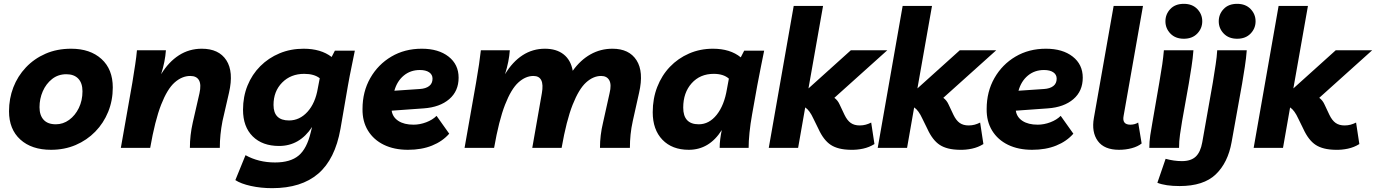

<svg xmlns="http://www.w3.org/2000/svg" viewBox="-20 -771 7174 1001"><path d="M351 -517Q450 -517 509 -463.5Q568 -410 568 -315Q568 -247 544 -188Q520 -129 476.5 -84.5Q433 -40 374.5 -15Q316 10 246 10Q145 10 86 -43.5Q27 -97 27 -191Q27 -257 49.5 -315.5Q72 -374 115 -419.5Q158 -465 217.5 -491Q277 -517 351 -517ZM271 -123Q309 -123 340.5 -146Q372 -169 391 -208Q410 -247 410 -295Q410 -338 388 -361Q366 -384 326 -384Q283 -384 251.5 -359Q220 -334 203 -295Q186 -256 186 -212Q186 -170 207.5 -146.5Q229 -123 271 -123Z M610 0 670 -340Q679 -397 685 -435.5Q691 -474 694 -509H845Q841 -450 820 -384Q859 -448 912.5 -482.5Q966 -517 1032 -517Q1121 -517 1160 -457Q1199 -397 1174 -288L1140 -140Q1133 -104 1129.5 -69.5Q1126 -35 1126 0H970Q970 -66 985 -132L1020 -285Q1030 -330 1017.5 -352.5Q1005 -375 972 -375Q929 -375 890.5 -341Q852 -307 820 -225Q788 -143 763 0Z M1399 210Q1340 210 1288 198.5Q1236 187 1207 168L1260 38Q1328 76 1414 76Q1494 76 1537 40Q1580 4 1600 -81L1607 -109Q1542 -10 1435 -10Q1348 -10 1297.5 -60Q1247 -110 1247 -199Q1247 -267 1270.5 -325Q1294 -383 1337 -426Q1380 -469 1437.5 -493Q1495 -517 1563 -517Q1653 -517 1709 -474L1726 -507H1830Q1823 -471 1813 -423.5Q1803 -376 1794 -325L1755 -99Q1727 59 1639 134.5Q1551 210 1399 210ZM1487 -143Q1542 -143 1583 -188Q1624 -233 1637 -311L1647 -363Q1618 -386 1566 -386Q1496 -386 1451 -340.5Q1406 -295 1406 -224Q1406 -143 1487 -143Z M2107 10Q2035 10 1981.5 -16Q1928 -42 1898.5 -90Q1869 -138 1870 -203Q1870 -293 1910.5 -364Q1951 -435 2020.5 -476Q2090 -517 2179 -517Q2266 -517 2318.5 -476Q2371 -435 2371 -366Q2371 -296 2322 -254Q2273 -212 2189 -206L2022 -194Q2027 -160 2057 -140.5Q2087 -121 2136 -121Q2169 -121 2202 -133.5Q2235 -146 2256 -167L2322 -74Q2287 -34 2232.5 -12Q2178 10 2107 10ZM2169 -406Q2120 -406 2085 -377Q2050 -348 2036 -298L2169 -307Q2200 -309 2217.5 -322.5Q2235 -336 2235 -361Q2235 -382 2217.5 -394Q2200 -406 2169 -406Z M2402 0 2462 -340Q2472 -397 2477.5 -435.5Q2483 -474 2487 -509H2638Q2634 -451 2613 -384Q2652 -449 2704.5 -483Q2757 -517 2821 -517Q2881 -517 2918.5 -487.5Q2956 -458 2966 -402Q3006 -458 3058.5 -487.5Q3111 -517 3173 -517Q3260 -517 3298.5 -457Q3337 -397 3312 -288L3279 -140Q3271 -104 3267.5 -69.5Q3264 -35 3264 0H3108Q3108 -66 3124 -132L3158 -285Q3169 -330 3156.5 -352.5Q3144 -375 3114 -375Q3073 -375 3035.5 -341Q2998 -307 2965.5 -225Q2933 -143 2908 0H2755L2805 -285Q2821 -375 2761 -375Q2720 -375 2682.5 -341Q2645 -307 2613 -225Q2581 -143 2556 0Z M3571 10Q3484 10 3433.5 -42.5Q3383 -95 3383 -186Q3383 -257 3406.5 -317.5Q3430 -378 3472.5 -422.5Q3515 -467 3572.5 -492Q3630 -517 3697 -517Q3787 -517 3842 -472L3860 -507H3964Q3957 -473 3947.5 -425.5Q3938 -378 3928 -325L3901 -174Q3892 -124 3887.5 -79Q3883 -34 3883 0H3732Q3732 -22 3735 -46Q3738 -70 3743 -93Q3678 10 3571 10ZM3623 -123Q3677 -123 3716.5 -172.5Q3756 -222 3770 -307L3780 -361Q3752 -386 3701 -386Q3630 -386 3586 -337Q3542 -288 3542 -210Q3542 -123 3623 -123Z M3988 0 4118 -740H4271L4195 -310L4416 -509H4606L4330 -261Q4348 -248 4358 -225L4383 -172Q4397 -143 4415.5 -130Q4434 -117 4462 -117Q4479 -117 4493.5 -121Q4508 -125 4522 -132L4539 -20Q4512 -3 4479.5 4Q4447 11 4414 10Q4349 9 4311.5 -15.5Q4274 -40 4247 -99L4221 -152Q4201 -196 4178 -211L4141 0Z M4556 0 4686 -740H4839L4763 -310L4984 -509H5174L4898 -261Q4916 -248 4926 -225L4951 -172Q4965 -143 4983.5 -130Q5002 -117 5030 -117Q5047 -117 5061.5 -121Q5076 -125 5090 -132L5107 -20Q5080 -3 5047.5 4Q5015 11 4982 10Q4917 9 4879.5 -15.5Q4842 -40 4815 -99L4789 -152Q4769 -196 4746 -211L4709 0Z M5361 10Q5289 10 5235.5 -16Q5182 -42 5152.5 -90Q5123 -138 5124 -203Q5124 -293 5164.5 -364Q5205 -435 5274.5 -476Q5344 -517 5433 -517Q5520 -517 5572.5 -476Q5625 -435 5625 -366Q5625 -296 5576 -254Q5527 -212 5443 -206L5276 -194Q5281 -160 5311 -140.5Q5341 -121 5390 -121Q5423 -121 5456 -133.5Q5489 -146 5510 -167L5576 -74Q5541 -34 5486.5 -12Q5432 10 5361 10ZM5423 -406Q5374 -406 5339 -377Q5304 -348 5290 -298L5423 -307Q5454 -309 5471.5 -322.5Q5489 -336 5489 -361Q5489 -382 5471.5 -394Q5454 -406 5423 -406Z M5814 10Q5737 10 5703.5 -36Q5670 -82 5683 -156L5786 -740H5939L5838 -167Q5829 -121 5873 -121Q5896 -121 5914 -132L5932 -23Q5912 -7 5880.5 1.5Q5849 10 5814 10Z M5972 0Q5972 -32 5977 -66Q5982 -100 5988 -132L6024 -340Q6034 -397 6039.5 -435.5Q6045 -474 6048 -509H6202Q6199 -468 6192 -423Q6185 -378 6178 -336L6143 -140Q6137 -104 6132 -69.5Q6127 -35 6127 0ZM6152 -569Q6108 -569 6082 -596Q6056 -623 6056 -660Q6056 -697 6081.5 -724Q6107 -751 6152 -751Q6196 -751 6222 -724Q6248 -697 6248 -660Q6248 -623 6222 -596Q6196 -569 6152 -569Z M6303 -340Q6312 -397 6318 -435.5Q6324 -474 6326 -509H6480Q6477 -468 6470 -423Q6463 -378 6456 -336L6401 -30Q6382 77 6318.5 138Q6255 199 6130 199Q6057 199 6014 182L6057 57Q6101 69 6142 69Q6189 69 6214 45.5Q6239 22 6248 -29ZM6430 -569Q6386 -569 6360 -596Q6334 -623 6334 -660Q6334 -697 6359.5 -724Q6385 -751 6430 -751Q6474 -751 6500 -724Q6526 -697 6526 -660Q6526 -623 6500 -596Q6474 -569 6430 -569Z M6516 0 6646 -740H6799L6723 -310L6944 -509H7134L6858 -261Q6876 -248 6886 -225L6911 -172Q6925 -143 6943.5 -130Q6962 -117 6990 -117Q7007 -117 7021.5 -121Q7036 -125 7050 -132L7067 -20Q7040 -3 7007.5 4Q6975 11 6942 10Q6877 9 6839.5 -15.5Q6802 -40 6775 -99L6749 -152Q6729 -196 6706 -211L6669 0Z"/></svg>

Font: Livvic
Style: Bold Italic
Weight: 700
Italic angle: -10°
Designer: Jacques Le Bailly, Baron von Fonthausen
Version: Version 1.001; ttfautohint (v1.8.2)